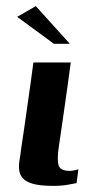

<svg xmlns="http://www.w3.org/2000/svg" viewBox="-20 -603 327 627"><path d="M211 -399Q202 -330 192 -261Q182 -192 172 -123Q166 -83 171 -64Q176 -45 208 -45Q215 -45 224 -47Q233 -49 236 -50L230 -5Q223 -4 203 0Q183 4 154 4Q112 4 88.5 -2.5Q65 -9 54.5 -21Q44 -33 42.5 -48.5Q41 -64 44 -81.5Q47 -99 49 -117Q54 -149 59.5 -187.5Q65 -226 70.5 -265Q76 -304 81 -339Q86 -374 89 -399Q119 -399 149.5 -399Q180 -399 211 -399ZM156 -460 36 -548 97 -583 208 -460Z"/></svg>

Font: Genos SemiBold
Style: Italic
Weight: 600
Italic angle: -8°
Version: Version 1.010